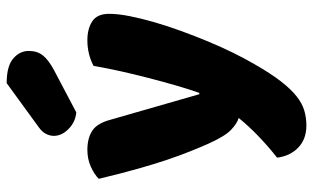

<svg xmlns="http://www.w3.org/2000/svg" viewBox="-206 -578 961 590"><g transform="rotate(-90 275.0 -283.5)"><path d="M128 -124Q117 -149 104.5 -180Q92 -211 78.5 -251Q65 -291 50.5 -342.5Q36 -394 20 -461Q34 -475 57.5 -485.5Q81 -496 109 -496Q144 -496 167 -481.5Q190 -467 201 -427L280 -152H284Q296 -186 307.5 -226Q319 -266 330 -308.5Q341 -351 350.5 -393.5Q360 -436 367 -477Q403 -496 446 -496Q481 -496 504 -481Q527 -466 527 -429Q527 -402 520 -366.5Q513 -331 501.5 -291Q490 -251 474.5 -208.5Q459 -166 442 -125Q425 -84 407 -47.5Q389 -11 372 18Q344 67 320 98Q296 129 274 146.5Q252 164 230 170.5Q208 177 184 177Q142 177 116 152Q90 127 85 87Q117 62 149 31.5Q181 1 207 -31Q190 -36 170.5 -54.5Q151 -73 128 -124ZM314 -744Q366 -744 389.5 -724Q413 -704 413 -676Q413 -650 399 -632.5Q385 -615 353 -598L224 -530Q194 -533 173 -554Q152 -575 152 -599Q152 -611 158 -623Q164 -635 178 -645Z"/></g></svg>

Font: Baloo
Style: Regular
Weight: 400
Designer: Sarang Kulkarni and Ek Type
Foundry: Ek Type
Version: Version 1.443;PS 1.000;hotconv 16.6.51;makeotf.lib2.5.65220;